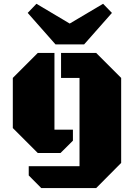

<svg xmlns="http://www.w3.org/2000/svg" viewBox="-20 -793 694 995"><path d="M193.8 181.6 128.9 116.2V68.4H392.1V-389.2H296.4V-518.6H478.5L607.9 -389.2V51.3L478.5 181.6ZM175.8 0 46.4 -129.4V-389.2L175.8 -518.6H262.2V-121.1H357.9V-64L293.5 0ZM267.6 -563 123.5 -726.1 168.9 -773.4 341.3 -670.9 514.2 -773.4 560.1 -726.1 416 -563Z"/></svg>

Font: Black Ops One
Style: Regular
Weight: 400
Designer: James Grieshaber, Eben Sorkin
Foundry: Sorkin Type Co.
Version: Version 1.004; ttfautohint (v1.8.4.7-5d5b)